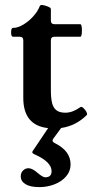

<svg xmlns="http://www.w3.org/2000/svg" viewBox="-20 -514 376 785"><path d="M198.7 51.8Q194.8 57.1 194.8 61Q194.8 66.9 208 73.2Q268.6 104.5 268.6 158.2Q268.6 186 250.2 207.3Q231.9 228.5 202.6 239.7Q173.3 251 141.6 251Q103.5 251 84.2 239Q64.9 227.1 64.9 207Q64.9 191.9 74.5 182.9Q84 173.8 96.7 173.8Q111.8 173.8 133.8 192.9Q154.8 210.9 165 210.9Q190.9 210.9 190.9 186Q190.9 147.9 121.6 117.2Q111.8 112.8 111.8 107.9Q111.8 106.4 114.7 102.1L176.8 9.8Q75.2 -1 75.2 -113.8V-349.1Q75.2 -363.8 60.1 -363.8H33.2Q25.4 -363.8 25.4 -381.8Q25.4 -399.9 33.2 -399.9Q52.7 -399.9 75.2 -413.3Q97.7 -426.8 116.5 -447.8Q135.3 -468.8 143.1 -490.2Q145 -493.7 150.4 -493.7Q154.3 -493.7 164.1 -491.2Q175.8 -487.8 181.9 -484.4Q188 -481 188 -476.1V-430.2Q188 -415 203.1 -415H308.1Q314.9 -415 314.9 -389.6Q314.9 -363.8 308.1 -363.8H203.1Q188 -363.8 188 -349.1V-146Q188 -112.8 192.9 -93Q197.8 -73.2 210.7 -63.2Q223.6 -53.2 247.1 -53.2Q276.9 -53.2 308.1 -75.7Q310.5 -77.1 311.5 -77.1Q317.9 -77.1 326.9 -65.9Q335.9 -54.7 335.9 -47.4Q335.9 -44.9 335 -43.9Q290.5 0.5 230 9.3Z"/></svg>

Font: JuniusX
Style: Bold
Weight: 700
Designer: Peter S. Baker
Foundry: Briery Creek Software
Version: Version 1.004